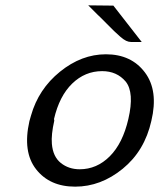

<svg xmlns="http://www.w3.org/2000/svg" viewBox="-20 -690 595 718"><path d="M90 -237Q93 -249 96 -258Q124 -357 204.5 -422Q285 -487 376 -487Q471 -487 522 -419Q573 -351 546 -238Q521 -126 439 -59Q357 8 261 8Q166 8 115 -57Q64 -122 90 -237ZM182 -245 183 -239Q171 -186 174 -152Q178 -104 207.5 -80.5Q237 -57 278 -57Q342 -57 390.5 -105.5Q439 -154 460 -245Q483 -344 450 -385Q417 -424 362 -424Q298 -424 250 -377.5Q202 -331 182 -245ZM310 -670Q326 -670 357.5 -669.5Q389 -669 404 -669L510 -533H470Q461 -533 451.5 -537.5Q442 -542 429.5 -553Q417 -564 406.5 -574Q396 -584 377 -603.5Q358 -623 344 -636Z"/></svg>

Font: Coval
Style: Book Italic
Weight: 350
Foundry: Context Ltd
Version: Version 001.000